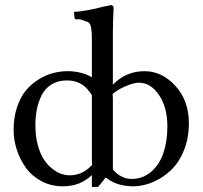

<svg xmlns="http://www.w3.org/2000/svg" viewBox="-20 -718 793 750"><path d="M338.9 -90.8V-346.2Q333 -356 329.1 -359.9Q298.3 -403.8 241.2 -403.8Q206.1 -403.8 180.7 -387.9Q155.3 -372.1 142.3 -345.2Q129.4 -318.4 123.8 -289.8Q118.2 -261.2 118.2 -229Q118.2 -186 127.7 -151.1Q137.2 -116.2 151.6 -94.7Q166 -73.2 184.3 -58.8Q202.6 -44.4 219.5 -38.8Q236.3 -33.2 252 -33.2Q303.2 -33.2 339.8 -74.2ZM420.9 -334V-56.2Q434.1 -39.6 453.4 -29.3Q472.7 -19 493.2 -19Q538.1 -19 570.6 -47.1Q603 -75.2 618.4 -120.8Q633.8 -166.5 633.8 -224.1Q633.8 -298.8 601.1 -346.9Q568.4 -395 522.9 -395Q515.6 -395 502.7 -392.3Q489.7 -389.6 465.3 -378.9Q440.9 -368.2 419.9 -351.1ZM269 -671.9Q289.6 -671.9 324.5 -678.5Q359.4 -685.1 382.8 -691.9Q396.5 -693.8 413.1 -698.2Q423.8 -696.8 423.8 -687Q423.8 -686.5 423.1 -672.9Q422.4 -659.2 421.6 -635.3Q420.9 -611.3 420.9 -585V-387.2Q472.2 -439.9 543.9 -439.9H546.9Q614.3 -439 666 -381.6Q717.8 -324.2 717.8 -236.8Q717.8 -178.2 698.2 -130.1Q678.7 -82 647 -52.5Q615.2 -22.9 577.6 -6.8Q540 9.3 502 9.8Q489.7 9.8 483.9 8.8Q431.2 5.9 393.1 -24.9Q368.7 6.3 362.8 12.2H338.9V-34.2Q293.5 9.8 226.1 9.8Q180.2 9.8 142.6 -10Q105 -29.8 81.8 -61.8Q58.6 -93.8 45.9 -132.3Q33.2 -170.9 33.2 -210.9Q33.2 -260.3 46.9 -300.3Q60.5 -340.3 82 -365.7Q103.5 -391.1 131.6 -408.2Q159.7 -425.3 186.8 -432.4Q213.9 -439.5 240.2 -439.9H252.9Q303.2 -437.5 338.9 -416V-562Q338.9 -585 337.9 -592.8Q336.4 -616.2 330.6 -625Q324.7 -633.8 314 -634.8Q300.3 -641.6 286.1 -643.1Q285.2 -643.1 283.4 -642.6Q281.7 -642.1 280.8 -642.1Q274.4 -642.1 272.9 -645Q271 -647 271 -649.9Q270.5 -653.3 270 -660.9Q269.5 -668.5 269 -671.9Z"/></svg>

Font: Common Serif News
Style: Regular
Weight: 450
Designer: Philipp H. Poll, Khaled Hosny
Foundry: Stefan Peev, Context Ltd.
Version: Version 1.026